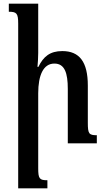

<svg xmlns="http://www.w3.org/2000/svg" viewBox="-20 -780 572 1045"><path d="M507 -44C464 -44 458 -52 458 -112V-314C458 -444 412 -502 319 -502C252 -502 216 -472 189 -416H184C186 -441 188 -466 188 -492V-760H28V-716C70 -716 79 -708 79 -652V245H238V201C195 201 188 193 188 136V-272C188 -371 216 -434 276 -434C332 -434 349 -383 349 -296V0H507Z"/></svg>

Font: Noto Serif Armenian Condensed Semi
Style: Regular
Weight: 600
Width: 3
Designer: Monotype Design Team
Foundry: Monotype Imaging Inc.
Version: Version 1.901